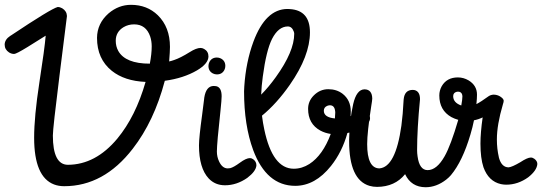

<svg xmlns="http://www.w3.org/2000/svg" viewBox="-47 -785 2290 811"><path d="M196.8 -755.4Q206.5 -755.4 215.8 -750Q234.9 -738.3 235.8 -717.3Q215.8 -559.6 204.6 -468.3Q176.3 -242.7 176.3 -212.4Q176.3 -89.4 239.7 -88.9Q356.9 -89.4 448.7 -199.7Q525.9 -293 567.9 -439Q479 -442.9 425.3 -485.8Q362.8 -536.1 362.8 -625Q363.3 -686 411.6 -728.5Q454.1 -764.6 506.3 -764.6Q574.2 -764.6 619.6 -720.7Q670.9 -670.4 670.9 -586.9Q670.9 -567.9 667.5 -525.4Q678.2 -527.8 689 -531.7Q715.3 -540.5 754.4 -564.9Q782.2 -582.5 800.3 -582.5Q807.6 -582.5 815.4 -578.1Q833.5 -567.9 833.5 -546.4Q833 -516.1 785.2 -487.8Q728.5 -454.6 649.4 -443.8Q649.4 -443.4 648.9 -442.9Q604 -272.9 513.7 -156.7Q391.6 1.5 224.1 1.5Q200.7 1.5 181.2 -5.9Q97.2 -38.1 97.2 -203.1Q97.2 -292.5 119.1 -435.1Q141.6 -580.1 146 -634.3Q97.7 -603.5 69.3 -586.4Q21.5 -557.1 12.7 -557.1Q1.5 -557.1 -8.8 -563.5Q-27.3 -575.7 -27.3 -596.7Q-26.9 -618.2 -3.9 -633.3Q-2.4 -634.3 0 -635.7Q168.9 -748.5 196.8 -755.4ZM441.9 -612.8Q441.9 -588.9 452.6 -569.8Q482.9 -516.1 585.9 -516.1Q593.8 -557.6 593.8 -589.4Q593.8 -611.3 587.4 -630.9Q569.8 -682.1 519.5 -682.1Q495.1 -682.1 475.1 -670.4Q441.9 -650.4 441.9 -612.8Z M889.2 -378.4Q889.2 -364.3 884.3 -317.4Q869.1 -178.7 869.1 -145Q869.1 -122.6 878.4 -103Q892.1 -73.7 915 -73.7Q919.9 -73.7 925.3 -74.7Q939.5 -78.1 966.3 -97.7Q992.7 -117.2 1008.8 -117.2Q1015.6 -117.2 1022.5 -112.3Q1036.1 -102.5 1036.1 -86.4Q1034.2 -61.5 997.6 -33.7Q952.6 -2.4 903.3 -2.4Q861.8 -2.4 834.5 -31.2Q793.5 -75.2 793.5 -170.9Q793.5 -203.6 806.6 -298.8Q812.5 -343.3 814.9 -364.3Q815.4 -368.7 815.9 -373Q823.7 -421.9 856 -421.9Q861.3 -421.9 866.7 -420.9Q889.2 -415.5 889.2 -378.4ZM833.5 -506.3Q833.5 -515.1 837.4 -522.9Q847.2 -542 869.1 -542Q877.9 -542 885.7 -538.1Q904.8 -528.3 904.8 -506.3Q904.8 -497.6 900.9 -489.7Q891.1 -470.7 869.1 -470.7Q860.4 -470.7 852.5 -474.6Q833.5 -484.4 833.5 -506.3Z M1167.5 -747.1Q1172.4 -747.1 1177.7 -746.6Q1262.2 -741.2 1262.2 -648.4Q1262.2 -548.8 1177.2 -426.8Q1121.6 -347.2 1059.6 -296.4Q1063.5 -265.1 1069.3 -238.3Q1104 -72.3 1193.8 -72.3Q1228.5 -72.3 1259.8 -92.3Q1316.4 -128.9 1350.1 -219.2Q1326.2 -222.7 1306.2 -233.4Q1254.4 -261.7 1254.4 -325.2Q1254.4 -357.4 1277.8 -381.3Q1304.2 -408.2 1339.8 -408.2Q1375 -408.2 1400.4 -388.7Q1434.6 -361.8 1434.6 -314.5Q1434.1 -294.9 1434.1 -294.4Q1442.4 -298.3 1454.6 -305.7Q1473.6 -317.9 1486.3 -317.9Q1493.2 -317.9 1500 -314Q1516.1 -305.2 1516.1 -286.1Q1516.1 -274.9 1507.8 -264.6Q1485.4 -236.8 1420.4 -223.1Q1398.4 -143.6 1351.1 -84Q1284.2 0 1199.7 0Q1078.6 -0.5 1022.5 -150.9Q983.9 -255.4 983.9 -399.4Q983.9 -407.7 984.9 -420.4Q991.7 -522.9 1023.4 -608.9Q1074.7 -747.1 1167.5 -747.1ZM1063 -461.4Q1057.6 -421.9 1056.2 -385.3Q1086.9 -416 1118.2 -459.5Q1195.8 -567.4 1195.8 -642.6Q1195.8 -646.5 1193.8 -651.9Q1186 -673.3 1168.5 -673.3Q1128.9 -672.9 1102.1 -620.6Q1077.6 -571.8 1063 -461.4ZM1346.7 -340.3Q1341.8 -340.3 1336.4 -338.4Q1320.8 -332.5 1320.8 -316.9Q1321.3 -289.1 1367.7 -284.7Q1367.7 -288.1 1368.2 -294.9Q1369.1 -305.2 1369.1 -309.6Q1369.1 -312 1368.7 -314.9Q1366.2 -340.3 1346.7 -340.3Z M1995.1 -78.6Q1982.4 -117.2 1982.4 -178.2Q1982.4 -224.6 1991.7 -289.1Q1975.1 -280.8 1955.1 -276.9Q1949.2 -247.1 1939.9 -216.3Q1906.7 -104 1857.9 -45.4Q1849.6 -35.6 1837.9 -26.4Q1796.4 5.9 1750.5 5.9Q1689.9 5.4 1664.1 -49.3Q1621.1 3.9 1545.9 4.4Q1528.8 4.4 1513.7 0Q1427.7 -25.4 1427.7 -188.5Q1427.7 -191.4 1427.7 -194.8Q1428.7 -273.9 1444.8 -345.2Q1459 -407.2 1492.7 -407.7Q1524.4 -407.2 1525.4 -369.1Q1525.4 -361.8 1521 -335.9Q1503.9 -225.1 1503.9 -176.3Q1503.9 -74.7 1555.2 -73.7Q1624 -78.6 1648.4 -253.9Q1654.8 -301.3 1657.7 -360.4Q1658.2 -365.2 1658.2 -366.2Q1662.1 -404.8 1695.8 -405.3Q1699.2 -405.3 1702.6 -404.8Q1727.1 -399.9 1727.1 -365.7Q1714.8 -239.7 1714.8 -150.4Q1714.8 -137.7 1716.8 -124.5Q1724.6 -66.4 1759.3 -66.4Q1797.9 -66.4 1831.1 -125Q1856.9 -170.4 1888.7 -278.8Q1873 -283.2 1859.4 -290.5Q1808.6 -319.3 1808.6 -381.8Q1808.6 -402.3 1818.8 -420.9Q1840.3 -458 1887.2 -458Q1911.1 -458 1932.6 -445.3Q1967.8 -423.8 1967.8 -385.3Q1967.8 -369.6 1965.3 -345.2Q1984.4 -355 2016.6 -378.4Q2025.9 -384.8 2038.6 -385.3Q2058.1 -384.8 2072.3 -372.6Q2080.1 -366.2 2080.6 -359.4Q2080.6 -354 2077.1 -343.8Q2051.8 -257.8 2051.8 -195.8Q2051.8 -156.7 2060.1 -121.1Q2060.1 -120.1 2060.5 -118.7Q2071.8 -78.1 2101.6 -78.1Q2116.2 -79.6 2150.4 -99.6Q2180.7 -119.6 2195.3 -119.6Q2202.6 -119.6 2210 -114.3Q2222.7 -105 2222.7 -92.3Q2220.7 -64.9 2184.1 -36.1Q2140.6 -4.9 2091.3 -4.9Q2080.1 -4.9 2068.8 -7.3Q2016.6 -19 1995.1 -78.6ZM1867.2 -378.4Q1867.7 -351.1 1901.4 -339.4Q1906.2 -365.2 1906.2 -378.4Q1906.2 -381.3 1905.3 -384.8Q1901.9 -397.9 1887.2 -397.9Q1884.8 -397.9 1881.3 -397Q1867.2 -393.1 1867.2 -378.4Z"/></svg>

Font: Vibur
Style: Medium
Weight: 400
Version: Version 1.004